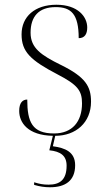

<svg xmlns="http://www.w3.org/2000/svg" viewBox="-20 -563 455 810"><path d="M191 227C255 227 297 200 297 134C297 78 255 61 203 54L213 10C300 10 364 -46 364 -134C364 -198 341 -238 237 -289C154 -330 109 -360 109 -425C109 -493 143 -533 215 -533C280 -533 312 -504 312 -402C337 -402 348 -419 348 -447C348 -492 309 -543 218 -543C127 -543 71 -493 71 -418C71 -345 108 -309 223 -249C308 -205 326 -180 326 -127C326 -50 285 0 208 0C116 0 95 -48 95 -143C75 -143 61 -129 61 -95C61 -46 97 8 203 10L188 71C236 76 261 94 261 136C261 197 231 216 185 216C162 216 147 213 124 206V217C148 224 168 227 191 227Z"/></svg>

Font: Noto Serif Display ExtraLight
Style: Regular
Weight: 200
Designer: Monotype Design Team
Foundry: Monotype Imaging Inc.
Version: Version 2.009